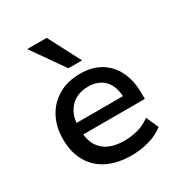

<svg xmlns="http://www.w3.org/2000/svg" viewBox="-179 -887 963 1023"><g transform="rotate(-30 302.5 -375.5)"><path d="M338 9Q251 9 189 -21.5Q127 -52 94 -110Q61 -168 61 -248Q61 -323 91.5 -381Q122 -439 179 -472.5Q236 -506 313 -506Q386 -506 438 -475Q490 -444 518 -387Q546 -330 546 -251V-217H146V-288H471L453 -270Q453 -346 417 -385.5Q381 -425 315 -425Q270 -425 236.5 -405.5Q203 -386 184 -349.5Q165 -313 165 -261V-250Q165 -192 185.5 -154Q206 -116 245.5 -97Q285 -78 341 -78Q382 -78 423.5 -88.5Q465 -99 501 -127L535 -51Q496 -20 443 -5.5Q390 9 338 9ZM275 -562 136 -760H256L359 -562Z"/></g></svg>

Font: Nunito Sans 8pt SemiBold
Style: Regular
Weight: 600
Version: Version 3.101;gftools[0.9.27]